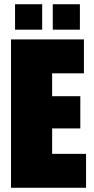

<svg xmlns="http://www.w3.org/2000/svg" viewBox="-20 -886 445 906"><path d="M32 0V-700H376V-540H226V-432H359V-280H226V-160H386V0ZM51 -746V-866H179V-746ZM229 -746V-866H357V-746Z"/></svg>

Font: Tektur Condensed ExtraBold
Style: Regular
Weight: 800
Width: 3
Designer: Adam Jagosz
Foundry: Adam Jagosz
Version: Version 1.005;gftools[0.9.30]